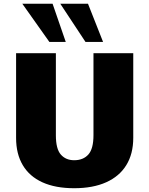

<svg xmlns="http://www.w3.org/2000/svg" viewBox="-20 -995 797 1025"><path d="M376 9.8Q275.9 9.8 206.5 -21.7Q137.2 -53.2 101.6 -113.3Q65.9 -173.3 65.9 -258.8V-710.9H278.3V-272.5Q278.3 -199.7 304.9 -169.7Q331.5 -139.6 376 -139.6Q424.3 -139.6 451.7 -170.2Q479 -200.7 479 -273.4V-710.9H691.4V-259.3Q691.4 -173.8 654.5 -113.8Q617.7 -53.7 547.1 -22Q476.6 9.8 376 9.8ZM243.7 -771 99.1 -975.1H260.7L331.1 -771ZM436.5 -771 301.8 -975.1H449.7L530.3 -771Z"/></svg>

Font: Comme Black
Style: Regular
Weight: 900
Version: Version 1.000;gftools[0.9.27]